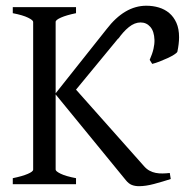

<svg xmlns="http://www.w3.org/2000/svg" viewBox="-20 -640 657 667"><path d="M24.4 0V-21Q57.6 -27.8 76.4 -35.9Q95.2 -43.9 95.2 -50.8V-564Q95.2 -569.8 77.4 -578.6Q59.6 -587.4 24.4 -594.2V-615.2H244.1V-594.2Q210.9 -587.4 192.1 -579.1Q173.3 -570.8 173.3 -564V-315.9L350.1 -538.6Q412.6 -620.1 488.3 -620.1Q511.2 -620.1 531.7 -614Q552.2 -607.9 567.9 -594.7Q583.5 -581.5 592.8 -560.8Q602.1 -540 602.1 -510.7Q602.1 -488.3 596.2 -460.4Q594.7 -456.5 585.2 -450.4Q575.7 -444.3 562.5 -438.2Q549.3 -432.1 534.9 -426.5Q520.5 -420.9 508.8 -418L500 -432.1Q509.3 -453.1 513.2 -470.2Q517.1 -487.3 516.6 -501.5Q515.6 -531.2 502.2 -546.6Q488.8 -562 468.3 -562Q447.8 -562 427.7 -545.9Q407.7 -529.8 389.6 -503.4L392.6 -508.8L244.1 -328.6L481 -62Q489.7 -52.2 499.8 -46.9Q509.8 -41.5 521.2 -39.3Q532.7 -37.1 544.9 -37.4Q557.1 -37.6 569.8 -39.1L573.2 -18.1Q544.4 -8.8 515.4 -1Q486.3 6.8 462.9 6.8Q448.7 6.8 437.7 2.4Q426.8 -2 417 -14.2L173.3 -312V-50.8Q173.3 -44.9 190.9 -36.4Q208.5 -27.8 244.1 -21V0Z"/></svg>

Font: Gentium Unicode
Style: Regular
Weight: 400
Version: Version 1.009